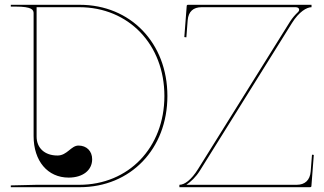

<svg xmlns="http://www.w3.org/2000/svg" viewBox="-20 -780 1352 800"><path d="M25 -760V-752.5H45C113.5 -752.5 120 -739 120 -724.5V-213C120 -109 178.5 -40 266 -40C325 -40 364 -70.5 364 -116.5C364 -150.5 341 -173.5 307 -173.5C276 -173.5 260 -132 219.5 -132C166 -132 132.5 -163.5 132.5 -211V-750H310C516 -750 665 -594.5 665 -380C665 -165.5 516 -10 310 -10H133L25 -7.5V0H312.5C524 0 677.5 -159.5 677.5 -380C677.5 -600.5 524 -760 312.5 -760ZM763 -760C760 -760 758 -757.5 758 -755.5L748 -625.5L756.5 -624.5L762 -695.5C765 -732 785.5 -750 820 -750H1212C1221 -750 1226.5 -745.5 1226.5 -739.5C1226.5 -736 1224.5 -732 1220 -728C1209.5 -718 1198.5 -705.5 1188.5 -690L805.5 -76C777 -30 748.5 -10 727.5 -10V0H1272.5C1274.5 0 1277.5 -1.5 1277.5 -4.5L1287.5 -134.5L1280 -135.5L1274.5 -65.5C1271.5 -29 1250.5 -10 1216 -10H756.5C774.5 -22.5 795.5 -41 813.5 -70L1196.5 -684C1226 -731.5 1258.5 -750 1278 -750V-760Z"/></svg>

Font: ZnikomitNo24
Style: Regular
Weight: 500
Designer: gluk
Foundry: gluk
Version: Version 0.55